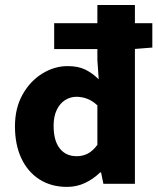

<svg xmlns="http://www.w3.org/2000/svg" viewBox="-20 -720 617 752"><path d="M242.6 12Q180.6 12 134.6 -17.3Q88.6 -46.7 63.6 -100Q38.6 -153.2 38.6 -225.1Q38.6 -296.6 68.4 -349.6Q98.1 -402.6 145.5 -431.8Q193 -461.1 244.8 -461.1Q286.3 -461.1 314.1 -447.4Q341.9 -433.7 366.6 -409.4L361.4 -484.9V-700.4H508.4V0H385L375.9 -44.4H371.9Q346 -19.1 313.2 -3.5Q280.3 12 242.6 12ZM280.3 -108.2Q304.2 -108.2 323.7 -118.3Q343.2 -128.5 361.4 -152.6V-307.4Q341.5 -325.8 320.9 -333.4Q300.3 -340.9 279.4 -340.9Q255.6 -340.9 235.2 -328.1Q214.8 -315.3 202.4 -289.9Q190 -264.5 190 -227.1Q190 -169.1 214 -138.6Q237.9 -108.2 280.3 -108.2ZM192.2 -527.7V-629.1H576.6V-533.7L500.6 -527.7Z"/></svg>

Font: Source Sans 3
Style: Regular
Weight: 200
Designer: Paul D. Hunt
Foundry: Adobe
Version: Version 3.046;hotconv 1.0.118;makeotfexe 2.5.65603